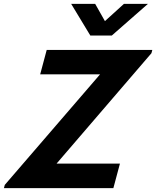

<svg xmlns="http://www.w3.org/2000/svg" viewBox="-99 -980 813 1000"><path d="M271.6 -960 371.4 -795H483.4L671.6 -960H546.6L447.5 -870L396.6 -960ZM-78.6 0H491.4L525.7 -128H195.7L689.8 -703L694.3 -720H144.3L110.3 -593H422.3L-74.1 -17Z"/></svg>

Font: Manrope
Style: ExtraBoldItalic
Weight: 800
Italic angle: -15°
Designer: Mikhail Sharanda
Foundry: Mikhail Sharanda
Version: Version 4.502;hotconv 1.0.109;makeotfexe 2.5.65596